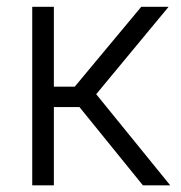

<svg xmlns="http://www.w3.org/2000/svg" viewBox="-20 -556 544 576"><path d="M76.7 0V-535.6H141.6V-295.9H204.1L403.8 -535.6H485.8L268.6 -273.4L490.7 0H408.7L218.3 -234.9H141.6V0Z"/></svg>

Font: Inter 20pt Light
Style: Regular
Weight: 300
Version: Version 4.001;git-66647c0bb